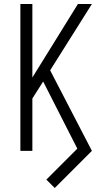

<svg xmlns="http://www.w3.org/2000/svg" viewBox="-20 -755 540 961"><path d="M254 186 212 144 367 -11 196 -347 142 -262V0H82V-735H142V-367L370 -735H440L231 -403L440 0Z"/></svg>

Font: Iosevka Fixed Light
Style: Regular
Weight: 300
Monospace: yes
Designer: Belleve Invis
Foundry: Belleve Invis
Version: Version 32.3.0